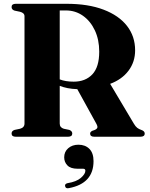

<svg xmlns="http://www.w3.org/2000/svg" viewBox="-20 -720 789 1011"><path d="M691.5 -455Q691.5 -394 656.8 -347.8Q622 -301.5 560 -278.5L685 -68.5Q693.5 -54 702.5 -47Q711.5 -40 725 -35.5Q742 -29.5 742 -17Q742 0 719.5 0H476Q454.5 0 454.5 -17Q454.5 -25 465.5 -31L478.5 -35.5Q490 -40.5 492.5 -47.5Q495 -54.5 487 -69L387 -250.5Q358.5 -251.5 335.8 -256Q313 -260.5 294.5 -268V-69.5Q294.5 -48.5 316 -42L345 -36Q360.5 -30 360.5 -17Q360.5 0 338.5 0H63Q41 0 41 -17Q41 -31 57 -36L85.5 -42Q109 -48.5 109 -69.5V-634.5Q109 -652 85.5 -658L57 -664Q41 -669 41 -683Q41 -700 63 -700H330.5Q444.5 -700 525.2 -669.2Q606 -638.5 648.8 -583.5Q691.5 -528.5 691.5 -455ZM294.5 -665V-302Q325 -290 368 -290Q430 -290 466.2 -328.5Q502.5 -367 502.5 -448Q502.5 -511 479.5 -560Q456.5 -609 416.8 -637Q377 -665 327 -665ZM388.5 168.5Q352 168.5 335 151Q318 133.5 318 108.5Q318 79 339.2 60.5Q360.5 42 393 42Q429 42 450.8 64Q472.5 86 472.5 128.5Q472.5 246 343.5 270.5Q326 274.5 323 261Q319.5 248.5 335.5 244.5Q382.5 237 406 216.5Q429.5 196 429.5 179Q429.5 168.5 417.5 168.5Z"/></svg>

Font: Fraunces 72pt
Style: Bold
Weight: 700
Version: Version 1.000;[b76b70a41]